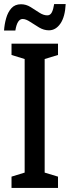

<svg xmlns="http://www.w3.org/2000/svg" viewBox="-24 -930 345 950"><path d="M263 0H33V-56L98 -76V-638L33 -658V-714H263V-658L197 -638V-76L263 -56ZM-4 -779Q-2 -810 6.5 -840Q15 -870 32.5 -889.5Q50 -909 80 -909Q105 -909 127.5 -895Q150 -881 170.5 -867.5Q191 -854 210 -854Q225 -854 232.5 -869Q240 -884 244 -910H301Q298 -847 275 -813.5Q252 -780 218 -780Q193 -780 169.5 -794Q146 -808 125 -822Q104 -836 88 -836Q61 -836 52 -779Z"/></svg>

Font: Noto Sans ExtraCondensed Medium
Style: Regular
Weight: 500
Width: 2
Designer: Monotype Design Team
Foundry: Monotype Imaging Inc.
Version: Version 2.013; ttfautohint (v1.8.4.7-5d5b)